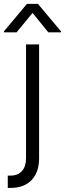

<svg xmlns="http://www.w3.org/2000/svg" viewBox="-60 -756 330 976"><path d="M138.7 -530.3V48.8Q138.7 119.1 100.6 159.2Q62.5 199.2 -5.9 199.2H-20.5V136.7H-6.8Q30.8 136.7 51.5 113.5Q72.3 90.3 72.3 48.8V-530.3ZM105.5 -690.4 24.4 -591.8H-40V-596.7L77.1 -736.3H132.8L250 -596.7V-591.8H185.5Z"/></svg>

Font: Pretendard Light
Style: Regular
Weight: 300
Designer: Base glyphs from Inter by Rasmus Andersson; Hangeul glyphs from Noto Sans CJK(Source Han Sans) by Jang Soo-young and Kan
Foundry: Kil Hyung-jin
Version: Version 1.309